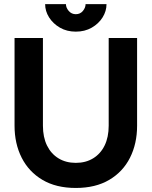

<svg xmlns="http://www.w3.org/2000/svg" viewBox="-20 -909 743 941"><path d="M190.4 -722.7H51.3V-293Q51.3 -205.1 86.2 -136.1Q121.1 -67.1 188 -27.5Q254.9 12.2 351.5 12.2Q448.2 12.2 515.4 -27.5Q582.5 -67.1 617.2 -136.1Q651.9 -205.1 651.9 -293V-722.7H512.7V-293Q512.7 -236.8 492.8 -196Q472.9 -155.3 436.6 -133.1Q400.4 -110.8 351.6 -110.8Q302.7 -110.8 266.5 -133.1Q230.2 -155.3 210.3 -196Q190.4 -236.8 190.4 -293ZM351.6 -753.9Q395.5 -753.9 429.6 -773.4Q463.6 -793 482.8 -823.7Q502 -854.5 502 -888.7H399.4Q399.4 -871.3 386.2 -855.3Q373 -839.4 351.6 -839.4Q330.6 -839.4 316.9 -855.3Q303.2 -871.3 303.2 -888.7H201.2Q201.2 -854.5 220.6 -823.7Q240 -793 273.8 -773.4Q307.6 -753.9 351.6 -753.9Z"/></svg>

Font: Giphurs
Style: Regular
Weight: 400
Version: Version 2.010